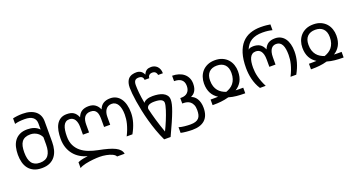

<svg xmlns="http://www.w3.org/2000/svg" viewBox="-51 -1485 4548 2450"><g transform="rotate(-20 2222.5 -259.5)"><path d="M278.3 -652.8Q257.3 -652.8 239.7 -651.9Q222.2 -650.9 206.5 -649.2Q190.9 -647.5 176 -644.5Q161.1 -641.6 145.5 -637.2V-712.4Q160.6 -715.8 175.8 -718.3Q190.9 -720.7 206.8 -722.7Q222.7 -724.6 240.2 -725.6Q257.8 -726.6 278.3 -726.6Q334.5 -726.6 377.9 -713.4Q421.4 -700.2 451.2 -675.8Q481 -651.4 496.1 -616.9Q511.2 -582.5 511.2 -540V-259.3Q511.2 -203.1 498.5 -154.1Q485.8 -105 458 -68.4Q430.2 -31.7 385.7 -10.5Q341.3 10.7 277.3 10.7Q213.9 10.7 169.4 -9.8Q125 -30.3 97.2 -65.9Q69.3 -101.6 56.6 -149.9Q43.9 -198.2 43.9 -254.4Q43.9 -308.6 55.4 -356.9Q66.9 -405.3 93.3 -441.2Q119.6 -477.1 161.9 -498Q204.1 -519 265.6 -519Q316.4 -519 356.7 -504.6Q397 -490.2 427.2 -458V-540.5Q427.2 -594.2 390.6 -623.5Q354 -652.8 278.3 -652.8ZM427.2 -353Q419.9 -371.1 406 -387.9Q392.1 -404.8 373.3 -417.5Q354.5 -430.2 331.1 -437.7Q307.6 -445.3 281.2 -445.3Q239.7 -445.3 210.9 -433.1Q182.1 -420.9 164.3 -397Q146.5 -373 138.7 -337.4Q130.9 -301.8 130.9 -254.4Q130.9 -207.5 139.2 -171.6Q147.5 -135.7 165 -111.6Q182.6 -87.4 210.4 -75Q238.3 -62.5 277.3 -62.5Q355.5 -62.5 391.4 -111.6Q427.2 -160.6 427.2 -254.4Z M1199.2 -317.9Q1199.2 -346.7 1195.6 -372.1Q1191.9 -397.5 1181.4 -416.3Q1170.9 -435.1 1151.9 -445.8Q1132.8 -456.5 1102.1 -456.5Q1071.3 -456.5 1050.8 -445.8Q1030.3 -435.1 1017.8 -416.3Q1005.4 -397.5 1000.2 -372.1Q995.1 -346.7 995.1 -317.9V-211.9H912.1V-317.9Q912.1 -346.7 906.2 -372.1Q900.4 -397.5 888.7 -416.3Q877 -435.1 858.6 -445.8Q840.3 -456.5 815.4 -456.5Q786.6 -456.5 766.8 -443.4Q747.1 -430.2 734.9 -404.8Q722.7 -379.4 717 -342.8Q711.4 -306.2 711.4 -259.3Q711.4 -187.5 736.6 -136.7Q761.7 -85.9 804.7 -51Q847.7 -16.1 904.5 5.4Q961.4 26.9 1025.4 39.6Q1100.6 54.2 1155.3 69.6Q1210 85 1246.8 103.5Q1283.7 122.1 1303.7 145.3Q1323.7 168.5 1329.1 198.7H1226.1Q1221.7 187.5 1210.2 177.7Q1198.7 168 1182.4 159.9Q1166 151.9 1145.5 145.8Q1125 139.6 1103 135.3Q1081.1 130.9 1058.6 128.7Q1036.1 126.5 1015.1 126.5Q998.5 126.5 975.3 127.4Q952.1 128.4 926 131.1Q899.9 133.8 872.6 137.7Q845.2 141.6 819.8 147.5Q794.4 153.3 773.2 161.1Q752 168.9 738.3 178.7V99.1Q758.3 90.3 775.6 85.2Q793 80.1 809.1 76.9Q825.2 73.7 841.1 71.8Q856.9 69.8 874.5 66.9Q820.8 52.2 775.1 24.4Q729.5 -3.4 696.3 -44.4Q663.1 -85.4 644.5 -139.4Q626 -193.4 626 -259.3Q626 -315.4 635 -364.5Q644 -413.6 665 -450.2Q686 -486.8 720.5 -508.1Q754.9 -529.3 805.2 -529.3Q833 -529.3 855.5 -524.4Q877.9 -519.5 896 -508.1Q914.1 -496.6 928.2 -478.3Q942.4 -460 953.6 -433.1Q974.1 -484.9 1010.7 -507.1Q1047.4 -529.3 1102.1 -529.3Q1156.7 -529.3 1192.1 -503.7Q1227.5 -478 1245.6 -433.1Q1265.6 -484.4 1303.5 -506.8Q1341.3 -529.3 1396.5 -529.3Q1440.4 -529.3 1475.3 -511Q1510.3 -492.7 1534.7 -458.5Q1559.1 -424.3 1572 -375.5Q1585 -326.7 1585 -266.1Q1585 -201.2 1565.2 -135Q1545.4 -68.8 1506.8 0H1428.7Q1449.7 -41 1463.6 -78.1Q1477.5 -115.2 1486.1 -148.9Q1494.6 -182.6 1498 -213.1Q1501.5 -243.7 1501.5 -271.5Q1501.5 -314 1494.1 -348.6Q1486.8 -383.3 1472.4 -407.7Q1458 -432.1 1436.3 -444.8Q1414.6 -457.5 1386.2 -456.5Q1359.9 -455.6 1340.1 -444.6Q1320.3 -433.6 1307.6 -415Q1294.9 -396.5 1288.6 -371.6Q1282.2 -346.7 1282.2 -317.9V-211.9H1199.2Z M1890.1 -599.6Q1890.1 -625.5 1874.3 -639.6Q1858.4 -653.8 1826.7 -653.8Q1811.5 -653.8 1799.6 -649.9Q1787.6 -646 1779.1 -637Q1770.5 -627.9 1766.1 -612.5Q1761.7 -597.2 1761.7 -574.7Q1761.7 -531.2 1767.6 -468.8Q1773.4 -406.2 1789.1 -324.2Q1798.8 -344.2 1832.5 -357.7Q1866.2 -371.1 1915 -371.1Q1952.1 -371.1 1988.8 -365.2Q2025.4 -359.4 2054 -345.2Q2082.5 -331.1 2100.3 -307.4Q2118.2 -283.7 2118.2 -248Q2118.2 -221.2 2109.9 -185.5Q2101.6 -149.9 2082.3 -97.7Q2063 -45.4 2031.5 26.9Q2000 99.1 1953.1 198.7H1865.7Q1831.5 127.4 1804.4 51Q1777.3 -25.4 1756.6 -100.3Q1735.8 -175.3 1720.9 -246.6Q1706.1 -317.9 1696.3 -379.4Q1686.5 -440.9 1682.1 -489.7Q1677.7 -538.6 1677.7 -569.3Q1677.7 -606 1685.1 -631.8Q1692.4 -657.7 1704.1 -675.3Q1715.8 -692.9 1731.2 -702.9Q1746.6 -712.9 1762.9 -718.3Q1779.3 -723.6 1794.9 -725.1Q1810.5 -726.6 1823.7 -726.6Q1856.4 -726.6 1881.6 -710.9Q1906.7 -695.3 1922.4 -659.2Q1930.7 -678.7 1940.7 -691.7Q1950.7 -704.6 1963.1 -712.4Q1975.6 -720.2 1990.7 -723.4Q2005.9 -726.6 2024.4 -726.6Q2045.4 -726.6 2065.9 -719Q2086.4 -711.4 2102.5 -695.8Q2118.7 -680.2 2128.7 -656.2Q2138.7 -632.3 2138.7 -599.6H2074.2Q2071.3 -615.7 2065.2 -626.2Q2059.1 -636.7 2051 -642.8Q2043 -648.9 2033.4 -651.4Q2023.9 -653.8 2014.2 -653.8Q1987.3 -653.8 1970.9 -639.6Q1954.6 -625.5 1954.6 -599.6ZM1909.7 108.4Q1923.8 80.1 1938.5 47.6Q1953.1 15.1 1966.8 -17.8Q1980.5 -50.8 1992.4 -83.3Q2004.4 -115.7 2013.4 -144.5Q2022.5 -173.3 2027.8 -197.3Q2033.2 -221.2 2033.2 -236.8Q2033.2 -296.9 1909.7 -296.9Q1861.3 -296.9 1835 -282Q1808.6 -267.1 1807.6 -235.8Q1824.7 -161.1 1849.6 -75.4Q1874.5 10.3 1909.7 108.4Z M2476.6 -8.8Q2476.6 100.6 2418 154.5Q2359.4 208.5 2247.1 208.5Q2229 208.5 2207.5 207.3Q2186 206.1 2164.8 204.1Q2143.6 202.1 2124 199.2Q2104.5 196.3 2090.8 192.9V115.7Q2106 121.1 2125.5 124.8Q2145 128.4 2165.8 130.6Q2186.5 132.8 2207.5 134Q2228.5 135.3 2246.6 135.3Q2288.6 135.3 2316.2 126.2Q2343.8 117.2 2360.4 99.1Q2377 81.1 2383.5 54.2Q2390.1 27.3 2390.1 -8.3Q2390.1 -52.2 2377.4 -80.3Q2364.7 -108.4 2345.2 -124.3Q2325.7 -140.1 2302 -146Q2278.3 -151.9 2256.8 -151.9H2238.8V-226.1H2255.4Q2280.3 -226.1 2301.3 -233.2Q2322.3 -240.2 2337.6 -254.9Q2353 -269.5 2361.8 -291.5Q2370.6 -313.5 2370.6 -343.3Q2370.6 -374 2361.1 -395.5Q2351.6 -417 2334.2 -430.4Q2316.9 -443.8 2292.5 -450Q2268.1 -456.1 2238.3 -456.1V-529.3Q2285.6 -529.3 2325.9 -516.6Q2366.2 -503.9 2395.3 -480Q2424.3 -456.1 2440.7 -421.4Q2457 -386.7 2457 -342.8Q2457 -307.6 2449.7 -282.5Q2442.4 -257.3 2430.7 -239.7Q2418.9 -222.2 2403.8 -210.7Q2388.7 -199.2 2373 -191.4Q2393.6 -185.5 2412.4 -170.7Q2431.2 -155.8 2445.6 -132.6Q2460 -109.4 2468.3 -78.1Q2476.6 -46.9 2476.6 -8.8Z M2817.4 -529.3Q2875.5 -529.3 2918.7 -510Q2961.9 -490.7 2990.7 -458.3Q3019.5 -425.8 3033.9 -383.5Q3048.3 -341.3 3048.3 -295.9Q3048.3 -215.8 3018.6 -162.4Q2988.8 -108.9 2936 -77.1Q2946.3 -76.7 2957.8 -76.4Q2969.2 -76.2 2980.5 -75.9Q2991.7 -75.7 3002.2 -75.7Q3012.7 -75.7 3021 -75.7H3039.1V0H3021Q2976.6 0 2923.6 -4.9Q2870.6 -9.8 2817.4 -25.4Q2791 -17.6 2763.9 -12.7Q2736.8 -7.8 2710.9 -4.9Q2685.1 -2 2660.4 -1Q2635.7 0 2613.8 0H2595.7V-75.7H2613.8Q2622.1 -75.7 2632.6 -75.7Q2643.1 -75.7 2654.3 -75.9Q2665.5 -76.2 2676.8 -76.4Q2688 -76.7 2698.2 -77.1Q2671.9 -93.8 2651.1 -115Q2630.4 -136.2 2616 -163.1Q2601.6 -189.9 2594 -222.9Q2586.4 -255.9 2586.4 -295.9Q2586.4 -341.3 2600.8 -383.5Q2615.2 -425.8 2644 -458.3Q2672.9 -490.7 2716.1 -510Q2759.3 -529.3 2817.4 -529.3ZM2672.4 -304.7Q2672.4 -259.3 2683.8 -225.1Q2695.3 -190.9 2715.1 -166.5Q2734.9 -142.1 2761.2 -126Q2787.6 -109.9 2817.4 -99.6Q2847.2 -109.9 2873.5 -126Q2899.9 -142.1 2919.7 -166.5Q2939.5 -190.9 2950.9 -225.1Q2962.4 -259.3 2962.4 -304.7Q2962.4 -378.9 2924.1 -417.5Q2885.7 -456.1 2817.4 -456.1Q2749 -456.1 2710.7 -417.5Q2672.4 -378.9 2672.4 -304.7Z M3443.4 -309.6Q3443.4 -351.1 3435.8 -379.4Q3428.2 -407.7 3415 -424.8Q3401.9 -441.9 3384.3 -449.2Q3366.7 -456.5 3347.2 -456.5Q3318.4 -456.5 3298.8 -443.6Q3279.3 -430.7 3267.1 -406.5Q3254.9 -382.3 3249.5 -348.1Q3244.1 -314 3244.1 -271.5Q3244.1 -243.7 3247.6 -213.1Q3251 -182.6 3259.5 -148.9Q3268.1 -115.2 3282 -78.1Q3295.9 -41 3316.9 0H3238.8Q3215.8 -35.2 3200.4 -72.5Q3185.1 -109.9 3175.8 -148.2Q3166.5 -186.5 3162.4 -224.4Q3158.2 -262.2 3158.2 -298.3Q3158.2 -415 3183.8 -496.6Q3209.5 -578.1 3255.9 -629.2Q3302.2 -680.2 3366.9 -703.4Q3431.6 -726.6 3509.3 -726.6Q3555.2 -726.6 3587.2 -723.1Q3619.1 -719.7 3641.1 -715.8V-637.7Q3627 -641.1 3612.8 -644Q3598.6 -647 3582.8 -648.9Q3566.9 -650.9 3549.1 -652.1Q3531.2 -653.3 3509.3 -653.3Q3461.9 -653.3 3424.3 -644.5Q3386.7 -635.7 3357.4 -617.9Q3328.1 -600.1 3306.6 -572.8Q3285.2 -545.4 3270 -508.8Q3285.6 -522 3303.5 -525.6Q3321.3 -529.3 3336.9 -529.3Q3392.6 -529.3 3428.5 -507.1Q3464.4 -484.9 3485.4 -433.1Q3506.3 -484.9 3542.2 -507.1Q3578.1 -529.3 3633.8 -529.3Q3675.8 -529.3 3709 -512.5Q3742.2 -495.6 3765.1 -464.4Q3788.1 -433.1 3800.3 -387.9Q3812.5 -342.8 3812.5 -286.6Q3812.5 -216.3 3793 -145.5Q3773.4 -74.7 3731.9 0H3653.8Q3674.8 -41 3688.7 -78.1Q3702.6 -115.2 3711.2 -148.9Q3719.7 -182.6 3723.1 -213.1Q3726.6 -243.7 3726.6 -271.5Q3726.6 -314 3721.2 -348.1Q3715.8 -382.3 3703.6 -406.5Q3691.4 -430.7 3671.6 -443.6Q3651.9 -456.5 3623.5 -456.5Q3604.5 -456.5 3586.9 -449.2Q3569.3 -441.9 3556.2 -424.8Q3543 -407.7 3535.2 -379.4Q3527.3 -351.1 3527.3 -309.6V-211.9H3443.4Z M4153.3 -529.3Q4211.4 -529.3 4254.6 -510Q4297.9 -490.7 4326.7 -458.3Q4355.5 -425.8 4369.9 -383.5Q4384.3 -341.3 4384.3 -295.9Q4384.3 -215.8 4354.5 -162.4Q4324.7 -108.9 4272 -77.1Q4282.2 -76.7 4293.7 -76.4Q4305.2 -76.2 4316.4 -75.9Q4327.6 -75.7 4338.1 -75.7Q4348.6 -75.7 4356.9 -75.7H4375V0H4356.9Q4312.5 0 4259.5 -4.9Q4206.5 -9.8 4153.3 -25.4Q4127 -17.6 4099.9 -12.7Q4072.8 -7.8 4046.9 -4.9Q4021 -2 3996.3 -1Q3971.7 0 3949.7 0H3931.6V-75.7H3949.7Q3958 -75.7 3968.5 -75.7Q3979 -75.7 3990.2 -75.9Q4001.5 -76.2 4012.7 -76.4Q4023.9 -76.7 4034.2 -77.1Q4007.8 -93.8 3987.1 -115Q3966.3 -136.2 3951.9 -163.1Q3937.5 -189.9 3929.9 -222.9Q3922.4 -255.9 3922.4 -295.9Q3922.4 -341.3 3936.8 -383.5Q3951.2 -425.8 3980 -458.3Q4008.8 -490.7 4052 -510Q4095.2 -529.3 4153.3 -529.3ZM4008.3 -304.7Q4008.3 -259.3 4019.8 -225.1Q4031.2 -190.9 4051 -166.5Q4070.8 -142.1 4097.2 -126Q4123.5 -109.9 4153.3 -99.6Q4183.1 -109.9 4209.5 -126Q4235.8 -142.1 4255.6 -166.5Q4275.4 -190.9 4286.9 -225.1Q4298.3 -259.3 4298.3 -304.7Q4298.3 -378.9 4260 -417.5Q4221.7 -456.1 4153.3 -456.1Q4085 -456.1 4046.6 -417.5Q4008.3 -378.9 4008.3 -304.7Z"/></g></svg>

Font: Arian AMU
Style: Regular
Weight: 400
Designer: Ruben Hakobyan (Tarumian)
Foundry: Ruben Hakobyan (Tarumian)
Version: Version 4.003